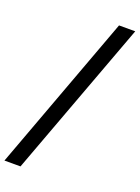

<svg xmlns="http://www.w3.org/2000/svg" viewBox="-225 -914 807 1109"><g transform="rotate(20 178.5 -360.0)"><path d="M405.8 -839.8 49.8 120.1H-48.8L306.2 -839.8Z"/></g></svg>

Font: Cooper Hewitt
Style: Medium Italic
Weight: 708
Designer: Village Type and Design LLC
Foundry: Cooper Hewitt Smithsonian Design Museum
Version: 1.000